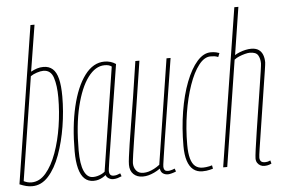

<svg xmlns="http://www.w3.org/2000/svg" viewBox="-52 -813 1319 896"><g transform="rotate(-5 607.5 -365.0)"><path d="M140 -740 105 -523Q120 -531 134 -535.5Q148 -540 164 -540Q190 -540 207 -525Q224 -510 232 -478Q240 -446 240 -395Q240 -326 228.5 -255Q217 -184 195 -123.5Q173 -63 140 -26.5Q107 10 64 10Q49 10 35.5 6.5Q22 3 5 -4L121 -740ZM162 -522Q149 -522 131 -516Q113 -510 102 -502L26 -17Q34 -13 43 -10.5Q52 -8 62 -8Q100 -8 129.5 -42.5Q159 -77 179.5 -133.5Q200 -190 210.5 -257.5Q221 -325 221 -392Q221 -448 209 -485Q197 -522 162 -522Z M443 10Q435 10 428 7Q421 4 416 -1Q411 -6 409 -12Q402 -6 393 -1Q384 4 374 7Q364 10 351 10Q326 10 309 -6Q292 -22 283.5 -54.5Q275 -87 275 -135Q275 -252 296.5 -343.5Q318 -435 357.5 -487.5Q397 -540 450 -540Q457 -540 464 -539Q471 -538 478 -536Q485 -534 491 -531Q497 -528 503 -524Q481 -387 467 -297.5Q453 -208 444.5 -155Q436 -102 432 -76Q428 -50 427 -41Q426 -32 426 -30Q426 -18 431 -12Q436 -6 447 -6Q455 -6 462 -8Q469 -10 478 -14L483 0Q474 4 464 7Q454 10 443 10ZM406 -28 482 -514Q475 -519 467.5 -521Q460 -523 449 -523Q406 -523 371 -476Q336 -429 315 -342.5Q294 -256 294 -137Q294 -73 308.5 -40.5Q323 -8 350 -8Q360 -8 370 -10.5Q380 -13 389.5 -17.5Q399 -22 406 -28Z M582 10Q555 10 538.5 -6Q522 -22 522 -50Q522 -63 525 -86Q528 -109 533.5 -146Q539 -183 548 -236.5Q557 -290 568.5 -362.5Q580 -435 594 -530H613Q592 -394 578.5 -307Q565 -220 557 -170.5Q549 -121 546 -98Q543 -75 542 -67.5Q541 -60 541 -56Q541 -36 552.5 -21.5Q564 -7 586 -7Q598 -7 610.5 -10.5Q623 -14 636.5 -21Q650 -28 663 -38L740 -530H759Q737 -389 722 -297.5Q707 -206 699 -152.5Q691 -99 687 -73.5Q683 -48 682 -39Q681 -30 681 -27Q681 -19 685 -12.5Q689 -6 702 -6Q707 -6 715.5 -8Q724 -10 733 -14L738 0Q729 4 717.5 7Q706 10 700 10Q686 10 676 3Q666 -4 664 -20Q650 -10 636 -3.5Q622 3 609 6.5Q596 10 582 10Z M861 10Q836 10 818.5 -4Q801 -18 792 -46Q783 -74 783 -115Q783 -200 795.5 -276.5Q808 -353 831 -412.5Q854 -472 884 -506Q914 -540 948 -540Q955 -540 960.5 -539.5Q966 -539 973 -537.5Q980 -536 988 -533L981 -515Q971 -519 963.5 -520Q956 -521 945 -521Q916 -521 890 -487.5Q864 -454 844 -396.5Q824 -339 812.5 -267.5Q801 -196 801 -119Q801 -80 808 -55Q815 -30 829 -18.5Q843 -7 865 -7Q872 -7 879.5 -8Q887 -9 895 -10.5Q903 -12 908 -14L911 2Q904 4 896 6Q888 8 879.5 9Q871 10 861 10Z M1131 -31Q1131 -20 1136.5 -13.5Q1142 -7 1156 -7Q1161 -7 1166.5 -8Q1172 -9 1181 -13L1185 2Q1175 7 1167 8.5Q1159 10 1151 10Q1141 10 1132.5 5.5Q1124 1 1118.5 -7.5Q1113 -16 1113 -28Q1113 -37 1117.5 -71Q1122 -105 1129.5 -153Q1137 -201 1145 -253Q1153 -305 1160.5 -352Q1168 -399 1172.5 -430.5Q1177 -462 1177 -468Q1177 -491 1167.5 -506.5Q1158 -522 1129 -522Q1120 -522 1106.5 -518.5Q1093 -515 1079.5 -509.5Q1066 -504 1056 -496L978 0H959L1076 -740H1095L1060 -517Q1071 -524 1084 -529Q1097 -534 1111 -537Q1125 -540 1137 -540Q1159 -540 1172 -531Q1185 -522 1191 -506.5Q1197 -491 1197 -471Q1197 -465 1192 -432.5Q1187 -400 1179.5 -352.5Q1172 -305 1164 -252.5Q1156 -200 1148.5 -152.5Q1141 -105 1136 -72Q1131 -39 1131 -31Z"/></g></svg>

Font: Georama
Style: Italic
Weight: 400
Width: 2
Italic angle: -9°
Designer: Jean-Baptiste Levee
Foundry: Production Type
Version: Version 1.000